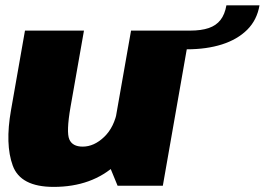

<svg xmlns="http://www.w3.org/2000/svg" viewBox="-20 -710 1012 734"><path d="M429.5 0H602.5L706.5 -593H481L392.5 -90ZM301 -593H75.5L22 -288.5Q-1 -158 28.8 -76.8Q58.5 4.5 185 4.5Q332 4.5 424.8 -82Q517.5 -168.5 532 -251.5L429 -290Q417 -223.5 378.2 -186.5Q339.5 -149.5 296 -149.5Q257 -149.5 245 -177.2Q233 -205 249.5 -300.5ZM706.5 -593 694 -521.5Q769.5 -521.5 828.5 -540.2Q887.5 -559 925 -596.2Q962.5 -633.5 972 -689.5H845.5Q839.5 -655 823 -633.8Q806.5 -612.5 778 -602.8Q749.5 -593 706.5 -593Z"/></svg>

Font: Anybody UltraCondensed Thin Black
Style: Italic
Weight: 900
Italic angle: -10°
Version: Version 1.111